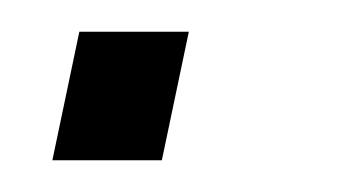

<svg xmlns="http://www.w3.org/2000/svg" viewBox="-20 -101 228 121"><path d="M13 0 30 -81H99L82 0Z"/></svg>

Font: Saira SemiCondensed Light
Style: Italic
Weight: 300
Width: 4
Italic angle: -12°
Designer: Hector Gatti with collaboration of the Omnibus-Type team
Foundry: Omnibus-Type
Version: Version 1.101